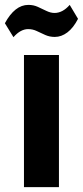

<svg xmlns="http://www.w3.org/2000/svg" viewBox="-37 -765 339 785"><path d="M204 -540V0H61V-540ZM-17 -670Q3 -707 27 -726Q51 -745 79 -745Q100 -745 117.5 -737Q135 -729 152.5 -720.5Q170 -712 186 -712Q202 -712 217.5 -720Q233 -728 248 -745L282 -688Q263 -651 238.5 -632.5Q214 -614 187 -614Q166 -614 148 -622Q130 -630 113.5 -638Q97 -646 78 -646Q63 -646 48 -638Q33 -630 18 -613Z"/></svg>

Font: Pathway Extreme Condensed
Style: Bold
Weight: 700
Width: 3
Version: Version 1.001;gftools[0.9.26]